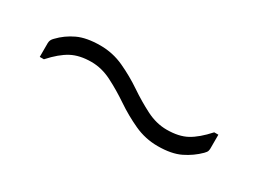

<svg xmlns="http://www.w3.org/2000/svg" viewBox="-24 -542 648 482"><g transform="rotate(30 300.0 -301.5)"><path d="M424 -275Q459 -275 482 -287.5Q505 -300 531 -329H543Q543 -325 543 -320Q543 -315 543 -310Q543 -305 543 -299.5Q543 -294 543 -289Q543 -286 542 -282Q541 -278 535 -272Q516 -253 490.5 -240.5Q465 -228 425 -228Q389 -228 356.5 -243Q324 -258 294.5 -278Q265 -298 235.5 -313Q206 -328 176 -328Q142 -328 118.5 -315.5Q95 -303 69 -274H57Q57 -279 57 -283.5Q57 -288 57 -293Q57 -298 57 -303.5Q57 -309 57 -314Q57 -316 57.5 -318.5Q58 -321 59.5 -324Q61 -327 65 -331Q84 -351 109.5 -363Q135 -375 175 -375Q211 -375 243.5 -360Q276 -345 305.5 -325Q335 -305 364.5 -290Q394 -275 424 -275Z"/></g></svg>

Font: Recursive Monospace Light
Style: Regular
Weight: 300
Version: Version 1.047